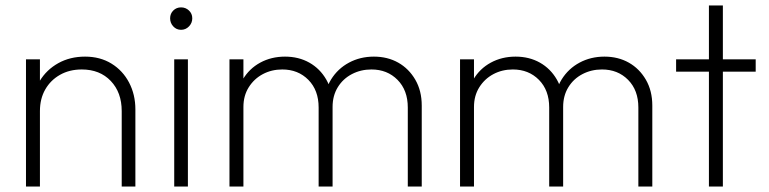

<svg xmlns="http://www.w3.org/2000/svg" viewBox="-20 -682 2811 702"><path d="M425 0V-276Q425 -344 385 -386Q345 -428 279 -428Q234 -428 199.5 -408.5Q165 -389 145.5 -355Q126 -321 126 -276L100 -291Q100 -344 125 -385.5Q150 -427 193 -451Q236 -475 291 -475Q346 -475 387.5 -449.5Q429 -424 452 -380Q475 -336 475 -282V0ZM75 0V-465H126V0Z M617 0V-465H667V0ZM642 -573Q625 -573 613.5 -585.5Q602 -598 602 -615Q602 -632 613.5 -643.5Q625 -655 642 -655Q659 -655 671 -643.5Q683 -632 683 -615Q683 -598 671 -585.5Q659 -573 642 -573Z M819 0V-465H870V0ZM1145 0V-289Q1145 -352 1107.5 -390Q1070 -428 1012 -428Q973 -428 941 -411Q909 -394 889.5 -363Q870 -332 870 -291L844 -297Q844 -351 867.5 -391Q891 -431 931.5 -453Q972 -475 1022 -475Q1072 -475 1111 -453Q1150 -431 1173 -391Q1196 -351 1196 -297V0ZM1471 0V-289Q1471 -352 1433.5 -390Q1396 -428 1338 -428Q1299 -428 1266.5 -411Q1234 -394 1215 -363Q1196 -332 1196 -291L1165 -297Q1166 -352 1190.5 -391.5Q1215 -431 1256 -453Q1297 -475 1347 -475Q1397 -475 1436 -453Q1475 -431 1498.5 -390.5Q1522 -350 1522 -296V0Z M1662 0V-465H1713V0ZM1988 0V-289Q1988 -352 1950.5 -390Q1913 -428 1855 -428Q1816 -428 1784 -411Q1752 -394 1732.5 -363Q1713 -332 1713 -291L1687 -297Q1687 -351 1710.5 -391Q1734 -431 1774.5 -453Q1815 -475 1865 -475Q1915 -475 1954 -453Q1993 -431 2016 -391Q2039 -351 2039 -297V0ZM2314 0V-289Q2314 -352 2276.5 -390Q2239 -428 2181 -428Q2142 -428 2109.5 -411Q2077 -394 2058 -363Q2039 -332 2039 -291L2008 -297Q2009 -352 2033.5 -391.5Q2058 -431 2099 -453Q2140 -475 2190 -475Q2240 -475 2279 -453Q2318 -431 2341.5 -390.5Q2365 -350 2365 -296V0Z M2572 0V-662H2623V0ZM2452 -420V-465H2743V-420Z"/></svg>

Font: Outfit Thin ExtraLight
Style: Regular
Weight: 250
Version: Version 1.100;gftools[0.9.27]